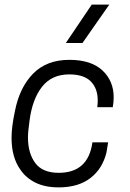

<svg xmlns="http://www.w3.org/2000/svg" viewBox="-20 -800 562 831"><path d="M337 -614H265L377 -780H453ZM234 11Q175 11 133.5 -9.5Q92 -30 68 -66Q30 -119 30 -204Q30 -252 45 -321Q65 -422 123.5 -481.5Q182 -541 280 -541Q374 -541 423 -495.5Q472 -450 472 -379Q472 -357 468 -336H401Q403 -351 403 -365Q403 -417 373 -447.5Q343 -478 280 -478Q204 -478 162 -424.5Q120 -371 108 -279Q101 -229 101 -206Q101 -137 132.5 -94.5Q164 -52 234 -52Q362 -52 380 -184H448L441 -141Q424 -70 371.5 -29.5Q319 11 234 11Z"/></svg>

Font: Tanohe Sans
Style: Italic
Weight: 400
Designer: Village Type and Design LLC & Cristiano Sobral
Foundry: Cooper Hewitt Smithsonian Design Museum
Version: Version 1.00;September 29, 2021;FontCreator 13.0.0.2655 64-b